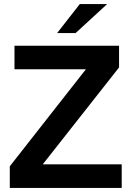

<svg xmlns="http://www.w3.org/2000/svg" viewBox="-20 -921 646 941"><path d="M28 -106 401 -581.5H51V-697H563.5V-590.5L189.5 -115.5H576.5V0H28ZM371 -901H505L350.5 -759H260Z"/></svg>

Font: HK Grotesk
Style: Bold
Weight: 700
Designer: Alfredo Marco Pradil
Foundry: Hanken Design Co.
Version: Version 3.001